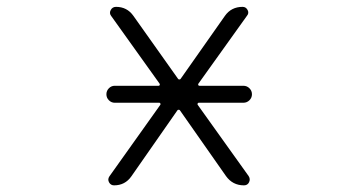

<svg xmlns="http://www.w3.org/2000/svg" viewBox="-20 -565 1040 563"><path d="M316.4 -263.7Q306.6 -263.7 299.3 -271Q292 -278.3 292 -288.6Q292 -298.8 299.3 -306.2Q306.6 -313.5 316.4 -313.5H445.3Q447.3 -313.5 448.2 -315.4Q449.2 -317.4 448.2 -319.3L305.7 -518.6Q299.8 -526.4 304.7 -535.6Q309.6 -544.9 320.3 -544.9Q352.5 -544.9 371.1 -518.6L502 -334Q502.9 -332 505.9 -332Q508.8 -332 509.8 -334L639.6 -518.6Q658.2 -544.9 691.4 -544.9Q701.2 -544.9 706.1 -535.6Q710.9 -526.4 704.1 -518.6L561.5 -319.3Q560.5 -317.4 561.5 -315.4Q562.5 -313.5 564.5 -313.5H693.4Q704.1 -313.5 711.4 -306.2Q718.8 -298.8 718.8 -288.6Q718.8 -278.3 711.4 -271Q704.1 -263.7 693.4 -263.7H562.5Q560.5 -263.7 559.6 -261.7Q558.6 -259.8 559.6 -257.8L709 -48.8Q714.8 -40 710.4 -30.8Q706.1 -21.5 695.3 -21.5Q662.1 -21.5 642.6 -48.8L507.8 -241.2Q506.8 -243.2 503.9 -243.2Q501 -243.2 500 -241.2L365.2 -47.9Q346.7 -21.5 314.5 -21.5Q304.7 -21.5 299.8 -30.3Q294.9 -39.1 300.8 -47.9L450.2 -257.8Q451.2 -259.8 450.2 -261.7Q449.2 -263.7 447.3 -263.7Z"/></svg>

Font: Rounded-X Mgen+ 1m light
Style: Regular
Weight: 200
Designer: [Source Han Sans]
Ryoko NISHIZUKA  (kana & ideographs); Paul D. Hunt (Latin, Greek & Cyrillic); Wenlong ZHANG  (bopomofo
Version: Version 1.059.20150602